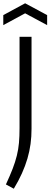

<svg xmlns="http://www.w3.org/2000/svg" viewBox="-43 -964 307 1169"><path d="M-7 159Q18 105 34 63.5Q50 22 59.5 -16.5Q69 -55 72.5 -94.5Q76 -134 76 -184V-740H149V-180Q149 -132 143 -87.5Q137 -43 124 1.5Q111 46 90.5 91.5Q70 137 41 185ZM-23 -872 110 -944 244 -872V-811L110 -883L-23 -811Z"/></svg>

Font: Encode Sans Compressed
Style: Regular
Weight: 400
Designer: Pablo Impallari, Andres Torresi
Foundry: Pablo Impallari, Andres Torresi
Version: Version 1.000; ttfautohint (v1.00) -l 8 -r 50 -G 200 -x 14 -